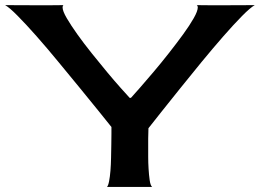

<svg xmlns="http://www.w3.org/2000/svg" viewBox="-195 -740 1028 760"><path d="M813.5 -719.7Q795.9 -710 762.7 -676.3Q729.5 -642.6 688.5 -595.7Q647.5 -548.8 602.5 -494.1Q557.6 -439.5 516.6 -388.2Q475.6 -336.9 442.4 -295.4Q409.2 -253.9 392.6 -232.4Q391.6 -211.9 391.6 -191.4Q391.6 -170.9 391.6 -149.4Q391.6 -140.6 391.6 -118.2Q391.6 -95.7 393.1 -71.8Q394.5 -47.9 397.5 -26.9Q400.4 -5.9 407.2 0H228.5Q233.4 -4.9 236.8 -22.5Q240.2 -40 242.2 -64Q244.1 -87.9 244.6 -115.2Q245.1 -142.6 245.6 -167Q246.1 -191.4 246.1 -210.4Q246.1 -229.5 246.1 -237.3Q229.5 -257.8 196.3 -299.3Q163.1 -340.8 121.6 -391.1Q80.1 -441.4 35.2 -496.1Q-9.8 -550.8 -50.8 -597.2Q-91.8 -643.6 -125 -677.2Q-158.2 -710.9 -174.8 -719.7Q-116.2 -719.7 -59.1 -719.2Q-2 -718.8 56.6 -719.7Q52.7 -717.8 52.7 -710.9Q52.7 -696.3 69.3 -668Q85.9 -639.6 111.3 -604Q136.7 -568.4 168 -529.3Q199.2 -490.2 228.5 -455.1Q257.8 -419.9 282.2 -392.6Q306.6 -365.2 318.4 -352.5H323.2Q335 -365.2 358.9 -392.6Q382.8 -419.9 412.6 -455.1Q442.4 -490.2 473.1 -529.3Q503.9 -568.4 529.8 -604Q555.7 -639.6 571.8 -668Q587.9 -696.3 587.9 -710.9Q587.9 -716.8 584 -719.7Q641.6 -718.8 698.7 -719.2Q755.9 -719.7 813.5 -719.7Z"/></svg>

Font: Cherry Cream Soda
Style: Regular
Weight: 400
Designer: Font Diner, Inc
Foundry: Font Diner, Inc
Version: Version 1.001